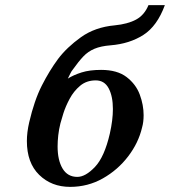

<svg xmlns="http://www.w3.org/2000/svg" viewBox="-20 -718 664 750"><path d="M94 -240Q114 -326 143.5 -384Q173 -442 207 -488Q241 -533 296 -572.5Q351 -612 428 -619Q479 -624 511.5 -641.5Q544 -659 560 -698H624Q594 -616 540 -581.5Q486 -547 412 -541Q374 -538 349 -527.5Q324 -517 305.5 -497.5Q287 -478 265 -447Q259 -440 254.5 -430.5Q250 -421 245 -411Q267 -425 298.5 -435Q330 -445 375 -445Q438 -445 474.5 -417Q511 -389 526 -348.5Q541 -308 541 -268Q541 -241 535 -220Q521 -160 480.5 -107Q440 -54 381.5 -21Q323 12 254 12Q181 12 133 -35Q85 -82 85 -167Q85 -201 94 -240ZM354 -404Q318 -404 293 -383Q268 -362 252 -332Q236 -302 227.5 -275Q219 -248 216 -236Q210 -212 207.5 -189Q205 -166 205 -146Q205 -92 224.5 -59.5Q244 -27 282 -27Q314 -27 351 -66Q388 -105 409 -196Q421 -249 421 -292Q421 -342 404.5 -373Q388 -404 354 -404Z"/></svg>

Font: Libertinus Serif SemiBold
Style: Italic
Weight: 600
Italic angle: -11.5°
Designer: Philipp H. Poll, Khaled Hosny
Foundry: Caleb Maclennan
Version: Version 7.051;RELEASE